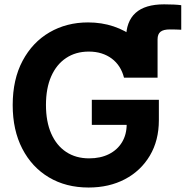

<svg xmlns="http://www.w3.org/2000/svg" viewBox="-20 -840 842 871"><path d="M551.8 -487.8V-665Q551.8 -742.2 594.7 -781.2Q637.7 -820.3 724.6 -820.3Q748.5 -820.3 768.6 -819.3Q788.6 -818.4 802.2 -816.4V-705.1Q792.5 -705.6 778.3 -706.1Q764.2 -706.5 750.5 -706.5Q721.2 -706.5 708 -695.8Q694.8 -685.1 694.8 -661.6V-487.8ZM381.8 10.7Q279.3 10.7 201.9 -35.4Q124.5 -81.5 81.1 -165.5Q37.6 -249.5 37.6 -363.3Q37.6 -480 82.5 -564.2Q127.4 -648.4 204.8 -693.4Q282.2 -738.3 379.4 -738.3Q441.4 -738.3 495.4 -720.2Q549.3 -702.1 591.6 -668.7Q633.8 -635.3 660.6 -589.4Q687.5 -543.5 694.8 -487.8H542.5Q535.6 -515.1 521.7 -536.9Q507.8 -558.6 487.3 -574Q466.8 -589.4 440.7 -597.7Q414.6 -606 382.8 -606Q323.7 -606 280 -576.9Q236.3 -547.9 212.4 -493.9Q188.5 -439.9 188.5 -363.8Q188.5 -288.1 212.4 -233.9Q236.3 -179.7 280.3 -150.6Q324.2 -121.6 384.3 -121.6Q436 -121.6 474.4 -140.9Q512.7 -160.2 533.7 -195.1Q554.7 -230 554.7 -276.9L588.4 -273.4H396.5V-387.2H700.7V-294.9Q700.7 -202.6 659.7 -133.8Q618.7 -64.9 546.9 -27.1Q475.1 10.7 381.8 10.7Z"/></svg>

Font: Inter 24pt
Style: Bold
Weight: 700
Designer: Rasmus Andersson
Foundry: rsms
Version: Version 4.001;git-66647c0bb